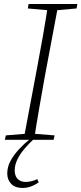

<svg xmlns="http://www.w3.org/2000/svg" viewBox="-20 -694 404 953"><path d="M4 0 9 -22 119 -31H137L251 -22L246 0ZM97 0 165 -362Q180 -440 193.5 -518Q207 -596 219 -674H270L202 -312Q188 -234 174.5 -156Q161 -78 149 0ZM118 -652 122 -674H364L360 -652L249 -642H231ZM93 239Q55 239 35.5 218.5Q16 198 16 167Q16 134 32.5 104Q49 74 74.5 46.5Q100 19 129 -4V-9L149 -5Q123 19 101 45Q79 71 66 98Q53 125 53 152Q53 179 67.5 194Q82 209 108 209Q121 209 136 205.5Q151 202 165 195L172 211Q154 224 133.5 231.5Q113 239 93 239Z"/></svg>

Font: Source Serif 4 36pt Light
Style: Italic
Weight: 300
Italic angle: -12°
Designer: Frank Grießhammer
Foundry: Adobe Systems Incorporated
Version: Version 4.004;hotconv 1.0.116;makeotfexe 2.5.65601